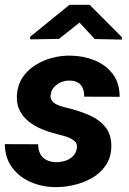

<svg xmlns="http://www.w3.org/2000/svg" viewBox="-20 -770 538 800"><path d="M299.8 -149.9Q304.2 -171.9 288.3 -184.1Q272.5 -196.3 250.2 -202.4Q228 -208.5 213.4 -212.4Q183.6 -219.7 154.1 -231.9Q124.5 -244.1 100.8 -262.7Q77.1 -281.2 63 -307.6Q48.8 -334 50.3 -369.6Q52.2 -413.1 72.5 -444.8Q92.8 -476.6 125.5 -497.6Q158.2 -518.6 197 -528.8Q235.8 -539.1 274.4 -538.1Q327.1 -537.6 373.8 -518.8Q420.4 -500 449.5 -462.2Q478.5 -424.3 478.5 -366.7L330.6 -367.2Q331.1 -387.7 324.7 -402.8Q318.4 -418 304.7 -426Q291 -434.1 269 -434.1Q252 -434.6 235.1 -427.7Q218.3 -420.9 206.3 -408.2Q194.3 -395.5 191.4 -377Q188.5 -361.8 195.6 -351.6Q202.6 -341.3 215.1 -335.2Q227.5 -329.1 241.5 -325.2Q255.4 -321.3 266.6 -318.8Q310.1 -308.1 351.3 -290.5Q392.6 -272.9 418.9 -240.7Q445.3 -208.5 443.8 -155.8Q441.9 -110.8 419.4 -79.1Q397 -47.4 362.1 -27.6Q327.1 -7.8 286.4 1.2Q245.6 10.3 207.5 9.8Q154.3 8.8 106.9 -12Q59.6 -32.7 30.3 -72.3Q1 -111.8 0 -169.4L138.7 -168.9Q139.2 -144.5 147.9 -128.2Q156.7 -111.8 173.8 -103.3Q190.9 -94.7 214.8 -94.2Q233.4 -94.2 251.5 -99.9Q269.5 -105.5 282.7 -117.9Q295.9 -130.4 299.8 -149.9ZM353.5 -750 487.8 -615.2V-605L374.5 -607.4L311.5 -675.8L225.6 -607.9L106 -606L105.5 -616.7L269.5 -750Z"/></svg>

Font: Roboto ExtraBold
Style: Italic
Weight: 800
Designer: Christian Robertson
Foundry: Google
Version: Version 3.009; 2024